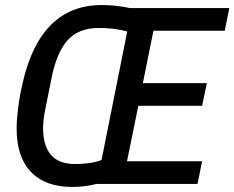

<svg xmlns="http://www.w3.org/2000/svg" viewBox="-20 -730 930 762"><path d="M363 0Q340 6 315 9Q290 12 267 12Q160 12 103 -47.5Q46 -107 46 -219Q46 -254 52 -302Q58 -350 70 -401Q105 -555 183.5 -632.5Q262 -710 384 -710Q415 -710 444 -706.5Q473 -703 496 -698H890L872 -608H589L547 -400H801L782 -310H529L484 -90H782L764 0ZM279 -79Q305 -79 332.5 -82.5Q360 -86 383 -95L485 -605Q435 -619 372 -619Q292 -619 248 -570Q204 -521 184 -417L160 -298Q151 -253 151 -222Q151 -152 182 -115.5Q213 -79 279 -79Z"/></svg>

Font: IBM Plex Sans Condensed Medium
Style: Italic
Weight: 500
Width: 3
Italic angle: -11°
Designer: Mike Abbink, Paul van der Laan, Pieter van Rosmalen
Foundry: Bold Monday
Version: Version 1.3